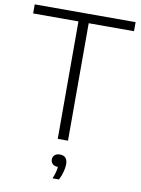

<svg xmlns="http://www.w3.org/2000/svg" viewBox="-103 -809 812 1106"><g transform="rotate(10 303.5 -255.5)"><path d="M273.5 0V-687H8.5V-740H598.5V-687H333.5V0ZM283.5 229Q292.5 207.5 296.8 190.8Q301 174 302.5 159Q282.5 159 271.5 149Q260.5 139 260.5 122.5Q260.5 106.5 271.5 96.5Q282.5 86.5 302 86.5Q346.5 86.5 346.5 135.5Q346.5 155.5 340 180.5Q333.5 205.5 321 229Z"/></g></svg>

Font: Encode Sans Semi Expanded Light
Style: Regular
Weight: 300
Width: 6
Designer: Multiple Designers
Foundry: Impallari Type
Version: Version 3.000; ttfautohint (v1.8.3) -l 8 -r 50 -G 200 -x 14 